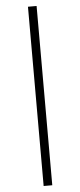

<svg xmlns="http://www.w3.org/2000/svg" viewBox="-65 -800 452 1082"><g transform="rotate(-5 161.0 -259.0)"><path d="M136.7 248V-766.1H185.5V248Z"/></g></svg>

Font: Doulos SIL Phon
Style: Regular
Weight: 400
Designer: Walt Agee, Victor Gaultney, Peter Martin, Debbi Hosken, Becca Hirsbrunner
Foundry: SIL International
Version: Version 5.000